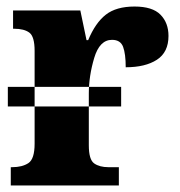

<svg xmlns="http://www.w3.org/2000/svg" viewBox="-20 -568 550 588"><path d="M4 -242V-302H351V-242ZM13 0H344V-56H312Q285 -56 268.5 -67.5Q252 -79 252 -123V-282Q252 -335 268.5 -390.5Q285 -446 323 -446Q349 -446 357 -424.5Q365 -403 365 -362Q425 -362 460.5 -385Q496 -408 496 -458Q496 -498 471.5 -523Q447 -548 392 -548Q336 -548 304 -523Q272 -498 250 -445H245L226 -536H20V-480H23Q54 -480 70 -468Q86 -456 86 -412V-128Q86 -81 67 -68.5Q48 -56 17 -56H13Z"/></svg>

Font: Noto Serif SemiCondensed Extra
Style: Regular
Weight: 800
Width: 4
Designer: Monotype Design Team
Foundry: Monotype Imaging Inc.
Version: Version 1.002